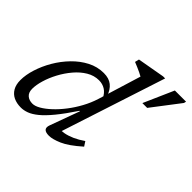

<svg xmlns="http://www.w3.org/2000/svg" viewBox="-170 -940 1159 1159"><g transform="rotate(45 409.0 -360.5)"><path d="M449 -378.5Q433 -411.5 409.2 -426.2Q385.5 -441 355.5 -441Q314 -441 276.5 -418.5Q239 -396 208 -359.2Q177 -322.5 154 -279.5Q131 -236.5 118.5 -194.2Q106 -152 106 -119.5Q106 -88 123.8 -72.2Q141.5 -56.5 170.5 -56.5Q192 -56.5 220 -72.8Q248 -89 279 -117.8Q310 -146.5 339.5 -184.8Q369 -223 393.2 -267.5Q417.5 -312 432 -358.5L516.5 -633.5Q507.5 -639 492.8 -646Q478 -653 461.5 -660.2Q445 -667.5 430.5 -673L437 -700L612 -731H629.5L403.5 -37L386 -65Q407 -62.5 434 -67.5Q461 -72.5 492 -86.2Q523 -100 556 -123L575 -94Q504.5 -31.5 456.2 -10.8Q408 10 378 10Q348.5 10 338.2 -2Q328 -14 337 -38L406 -227H402Q353 -153.5 314.8 -107Q276.5 -60.5 245.5 -35.2Q214.5 -10 188.2 -0.2Q162 9.5 137.5 9.5Q102 9.5 75.2 -3.2Q48.5 -16 33.5 -41.8Q18.5 -67.5 18.5 -106Q18.5 -151 35 -203.2Q51.5 -255.5 81.2 -306.5Q111 -357.5 152 -399.8Q193 -442 241.8 -467.2Q290.5 -492.5 345 -492.5Q389.5 -492.5 416.5 -470.8Q443.5 -449 456.5 -408.5ZM637.5 -528.5 722.5 -721H818L814.5 -706.5L678.5 -528.5Z"/></g></svg>

Font: Newsreader 10pt
Style: Italic
Weight: 400
Italic angle: -17°
Version: Version 1.003